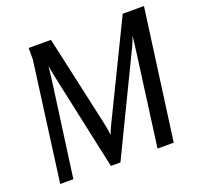

<svg xmlns="http://www.w3.org/2000/svg" viewBox="-126 -863 1041 1003"><g transform="rotate(-20 394.5 -361.0)"><path d="M256 -724 365 -232Q369 -214 372.5 -195.5Q376 -177 379 -151Q389 -177 398 -196Q407 -215 416 -233L655 -724H773L675 0H585L652 -501Q655 -523 658 -546.5Q661 -570 664 -599Q654 -570 643 -546.5Q632 -523 621 -501L378 2H325L217 -499Q212 -522 207 -546Q202 -570 197 -600Q194 -570 191 -546Q188 -522 185 -499L117 0H44L132 -660V-724Z"/></g></svg>

Font: Rosario
Style: Italic
Weight: 400
Italic angle: -8.05°
Designer: Hector Gatti
Foundry: Omnibus Type
Version: Version 1.201